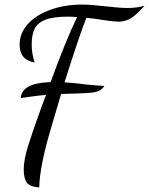

<svg xmlns="http://www.w3.org/2000/svg" viewBox="-20 -735 654 842"><path d="M84 8Q84 -34 104 -98Q124 -162 166 -277Q172 -291 182 -319Q157 -317 105 -310L71 -305Q75 -371 202 -375Q267 -554 318 -660Q292 -662 279 -662Q215 -662 180.5 -649Q146 -636 132.5 -610Q119 -584 119 -540Q119 -499 132 -461Q66 -472 66 -539Q66 -590 102.5 -630Q139 -670 202 -692.5Q265 -715 341 -715Q378 -715 446 -707Q456 -706 486 -703Q516 -700 540 -700Q580 -700 614 -710Q579 -670 554 -655Q529 -640 501 -640Q482 -640 433 -647Q408 -652 359 -657Q331 -589 263 -374Q311 -371 353 -365Q416 -359 438 -358Q427 -342 411.5 -335.5Q396 -329 363.5 -327Q331 -325 248 -323L204 -174Q154 -6 152 87Q110 84 97 65Q84 46 84 8Z"/></svg>

Font: Dancing Script
Style: Regular
Weight: 400
Designer: Pablo Impallari
Foundry: Pablo Impallari
Version: Version 2.000